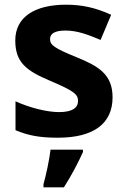

<svg xmlns="http://www.w3.org/2000/svg" viewBox="-20 -576 537 817"><path d="M459 -162C459 -259 400 -294 307 -332C211 -371 193 -384 193 -410C193 -434 215 -446 259 -446C308 -446 354 -429 408 -406L453 -513C388 -543 329 -556 261 -556C130 -556 45 -505 45 -404C45 -311 91 -275 194 -232C300 -187 312 -173 312 -146C312 -118 289 -99 231 -99C179 -99 105 -118 46 -145V-22C101 1 150 10 226 10C380 10 459 -51 459 -162ZM333 71V61H195C190 104 176 169 165 208V221H252C286 168 313 115 333 71Z"/></svg>

Font: Noto Sans Malayalam
Style: Bold
Weight: 700
Designer: Jelle Bosma - Monotype Design Team
Foundry: Monotype Imaging Inc.
Version: Version 2.104